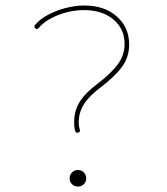

<svg xmlns="http://www.w3.org/2000/svg" viewBox="-20 -693 609 699"><path d="M108.4 -589.8Q102.5 -595.7 107.9 -602.5Q124.5 -622.6 153.6 -638.4Q182.6 -654.3 218 -663.6Q253.4 -672.9 288.1 -672.9Q359.9 -672.9 405 -633.3Q450.2 -593.8 450.2 -530.8Q450.2 -484.9 423.8 -449.2Q397.5 -413.6 345.2 -374Q303.7 -342.8 285.2 -313Q266.6 -283.2 266.6 -247.6Q266.6 -233.9 270.5 -220.7Q272.5 -217.3 270 -214.1Q267.6 -210.9 264.6 -210Q256.8 -208 253.9 -215.8Q250 -226.6 250 -249Q250 -288.6 269.3 -320.8Q288.6 -353 331.5 -385.3Q381.3 -422.9 407.5 -457Q433.6 -491.2 433.6 -533.2Q433.6 -588.4 392.6 -622.3Q351.6 -656.2 286.1 -656.2Q237.3 -656.2 190.9 -637.9Q144.5 -619.6 120.6 -590.8Q115.2 -584 108.4 -589.8ZM293.9 -43.5Q293.9 -31.2 285.2 -22.5Q276.4 -13.7 263.7 -13.7Q251.5 -13.7 242.4 -22.2Q233.4 -30.8 233.4 -43.5Q233.4 -56.2 242.2 -65.2Q251 -74.2 263.7 -74.2Q276.4 -74.2 285.2 -65.2Q293.9 -56.2 293.9 -43.5Z"/></svg>

Font: Mikhak Thin
Style: Regular
Weight: 100
Designer: Amin Abedi
Version: Version 3.3